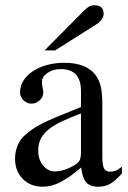

<svg xmlns="http://www.w3.org/2000/svg" viewBox="-20 -698 484 728"><path d="M442 -40Q416 -11 397 -0.5Q378 10 352 10Q321 10 306.5 -7Q292 -24 288 -63Q242 -24 208.5 -7Q175 10 142 10Q96 10 66.5 -19.5Q37 -49 37 -97Q37 -122 46.5 -145.5Q56 -169 73 -184Q89 -198 103 -208Q117 -218 138.5 -229Q160 -240 194.5 -254.5Q229 -269 287 -292V-353Q287 -436 211 -436Q181 -436 160 -421.5Q139 -407 139 -387Q139 -376 142 -363Q143 -358 143.5 -354Q144 -350 144 -347Q144 -330 130.5 -317.5Q117 -305 99 -305Q82 -305 69 -318Q56 -331 56 -348Q56 -372 69 -392.5Q82 -413 104.5 -428Q127 -443 158 -451.5Q189 -460 224 -460Q314 -460 348 -405Q359 -387 363.5 -363Q368 -339 368 -300V-105Q368 -72 374.5 -59.5Q381 -47 398 -47Q409 -47 419 -51Q429 -55 442 -66ZM287 -268Q242 -251 211 -236Q180 -221 161 -204.5Q142 -188 133.5 -169.5Q125 -151 125 -129V-125Q125 -93 143.5 -70.5Q162 -48 188 -48Q204 -48 223.5 -54Q243 -60 261 -71Q277 -80 282 -90Q287 -100 287 -123ZM149 -507 296 -655Q310 -669 318.5 -673.5Q327 -678 338 -678Q373 -678 373 -646Q373 -623 343 -604L189 -507Z"/></svg>

Font: Klingon pIqaD vaHbo'
Style: Regular
Weight: 400
Width: 0
Designer: Mike Neff (qa'vaj)
Foundry: Mike Neff and Michael Everson
Version: Version 2.003